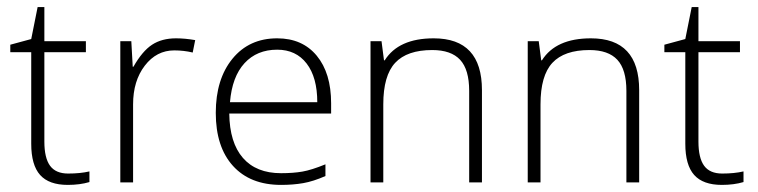

<svg xmlns="http://www.w3.org/2000/svg" viewBox="-20 -514 2135 541"><path d="M172 -25Q206 -25 232 -31V-1Q205 7 171 7Q118 7 93 -21Q68 -49 68 -109V-367H9V-388L68 -404L86 -494H105V-398H222V-367H105V-115Q105 -69 121 -47Q137 -25 172 -25Z M476 -406Q501 -406 530 -401L523 -366Q498 -372 471 -372Q421 -372 388 -329Q355 -286 355 -220V0H319V-398H350L354 -326H356Q381 -370 408.5 -388Q436 -406 476 -406Z M772 7Q685 7 636.5 -46.5Q588 -100 588 -196Q588 -291 635 -348.5Q682 -406 761 -406Q832 -406 872.5 -357Q913 -308 913 -223V-194H626Q627 -112 664.5 -69Q702 -26 772 -26Q806 -26 832 -30.5Q858 -35 897 -51V-18Q863 -3 834.5 2Q806 7 772 7ZM761 -374Q704 -374 669 -336Q634 -298 628 -226H874Q874 -296 844 -335Q814 -374 761 -374Z M1302 0V-258Q1302 -318 1276.5 -345.5Q1251 -373 1198 -373Q1127 -373 1093.5 -337Q1060 -301 1060 -220V0H1024V-398H1055L1062 -344H1064Q1103 -406 1202 -406Q1338 -406 1338 -260V0Z M1745 0V-258Q1745 -318 1719.5 -345.5Q1694 -373 1641 -373Q1570 -373 1536.5 -337Q1503 -301 1503 -220V0H1467V-398H1498L1505 -344H1507Q1546 -406 1645 -406Q1781 -406 1781 -260V0Z M2015 -25Q2049 -25 2075 -31V-1Q2048 7 2014 7Q1961 7 1936 -21Q1911 -49 1911 -109V-367H1852V-388L1911 -404L1929 -494H1948V-398H2065V-367H1948V-115Q1948 -69 1964 -47Q1980 -25 2015 -25Z"/></svg>

Font: Azad Pori Unicode
Style: Regular
Weight: 400
Designer: Abul Kalam Azad
Foundry: Lipighor Font Foundry
Version: Version 1.026;December 22, 2019;FontCreator 12.0.0.2547 64-b